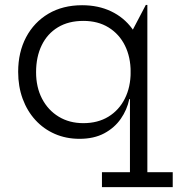

<svg xmlns="http://www.w3.org/2000/svg" viewBox="-20 -564 734 794"><path d="M589.4 148.1H694.3V210H401.6V148.1H517.4V-202.6L520.1 -243.4V-280.7L517.4 -338.8V-418.6L583 -543.6H589.4ZM319.6 -542.4Q386.7 -542.4 439.4 -517.2Q492.2 -492.1 526.6 -445.4Q561 -398.7 572.5 -333.9L520.3 -266.2Q520.3 -328 496.7 -375.6Q473.1 -423.2 429.1 -450.4Q385.2 -477.6 324.7 -477.6Q263.3 -477.6 219.5 -451.1Q175.7 -424.6 152.5 -376.8Q129.2 -329 129.2 -265.4Q129.2 -203.3 153.9 -155.8Q178.7 -108.3 222.8 -81.5Q266.9 -54.7 324.7 -54.7Q384.5 -54.7 428.4 -81.5Q472.2 -108.3 496.2 -156.1Q520.3 -203.8 520.3 -266.2L531.7 -154.2H514.7Q505.5 -110.1 479.6 -72.8Q453.6 -35.4 411 -12.6Q368.4 10.1 308.9 10.1Q253.3 10.1 206.8 -10.2Q160.3 -30.5 126.3 -67.7Q92.4 -104.8 73.7 -155.5Q55.1 -206.3 55.1 -266.9Q55.1 -347.8 87.9 -410Q120.8 -472.1 180.2 -507.3Q239.7 -542.4 319.6 -542.4Z"/></svg>

Font: Hepta Slab ExtraLight
Style: Regular
Weight: 200
Designer: Michael LaGattuta
Foundry: Michael LaGattuta
Version: Version 1.100